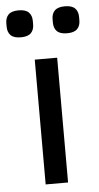

<svg xmlns="http://www.w3.org/2000/svg" viewBox="-75 -760 408 794"><g transform="rotate(-5 129.0 -363.5)"><path d="M82 0V-518H175V0ZM33 -615Q4 -615 -9 -628Q-22 -641 -22 -664V-678Q-22 -701 -9 -714Q4 -727 33 -727Q62 -727 75 -714Q88 -701 88 -678V-664Q88 -641 75 -628Q62 -615 33 -615ZM225 -615Q196 -615 183 -628Q170 -641 170 -664V-678Q170 -701 183 -714Q196 -727 225 -727Q254 -727 267 -714Q280 -701 280 -678V-664Q280 -641 267 -628Q254 -615 225 -615Z"/></g></svg>

Font: IBM Plex Sans Text
Style: Regular
Weight: 450
Designer: Mike Abbink, Paul van der Laan, Pieter van Rosmalen
Foundry: Bold Monday
Version: Version 3.005